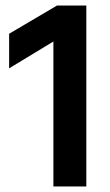

<svg xmlns="http://www.w3.org/2000/svg" viewBox="-20 -674 398 694"><path d="M292 0H173V-524L13 -427V-552L186 -654H292Z"/></svg>

Font: Hind Siliguri SemiBold
Style: Regular
Weight: 600
Designer: Jyotish Sonowal
Foundry: Indian Type Foundry
Version: Version 1.001;PS 1.0;hotconv 1.0.86;makeotf.lib2.5.63406; tt